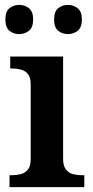

<svg xmlns="http://www.w3.org/2000/svg" viewBox="-20 -768 381 788"><path d="M19 0V-49H31Q48 -49 65.5 -53.5Q83 -58 94.5 -72Q106 -86 106 -115V-423Q106 -451 94.5 -464.5Q83 -478 65.5 -482.5Q48 -487 31 -487H22V-536H239V-117Q239 -87 250.5 -72.5Q262 -58 279 -53.5Q296 -49 313 -49H326V0ZM259 -628Q236 -628 219 -641.5Q202 -655 202 -688Q202 -721 219 -734.5Q236 -748 259 -748Q281 -748 298.5 -734.5Q316 -721 316 -688Q316 -655 298.5 -641.5Q281 -628 259 -628ZM59 -628Q36 -628 19 -641.5Q2 -655 2 -688Q2 -721 19 -734.5Q36 -748 59 -748Q81 -748 98.5 -734.5Q116 -721 116 -688Q116 -655 98.5 -641.5Q81 -628 59 -628Z"/></svg>

Font: Noto Naskh Arabic UI Semi
Style: Bold
Weight: 700
Designer: Monotype Design Team, David Williams, Mohamad Dakak and Nizar Qandah
Foundry: Monotype Imaging Inc.
Version: Version 2.014; ttfautohint (v1.8.4.7-5d5b)